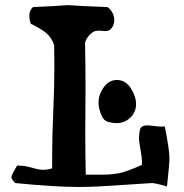

<svg xmlns="http://www.w3.org/2000/svg" viewBox="-20 -742 731 764"><path d="M410.2 -256.8Q392.6 -261.7 383.8 -283.2Q372.1 -310.5 372.1 -334Q372.1 -359.4 383.8 -379.9Q406.2 -423.8 445.3 -423.8Q484.4 -423.8 506.8 -379.9Q521.5 -353.5 521.5 -327.1Q521.5 -302.7 506.8 -283.2Q482.4 -252 443.4 -252Q429.7 -252 410.2 -256.8ZM111.3 -713.9Q161.1 -715.8 193.4 -717.8Q225.6 -719.7 235.4 -720.7Q245.1 -721.7 250 -721.7Q253.9 -721.7 265.6 -720.7Q277.3 -719.7 314.9 -717.8Q352.5 -715.8 408.2 -713.9Q434.6 -692.4 434.6 -662.1Q434.6 -644.5 424.8 -630.9Q416 -618.2 398.4 -618.2Q394.5 -618.2 386.2 -619.1Q377.9 -620.1 373 -620.1Q359.4 -620.1 349.6 -614.3Q325.2 -596.7 318.4 -572.3Q320.3 -491.2 320.3 -393.6Q320.3 -359.4 319.8 -307.1Q319.3 -254.9 319.3 -221.7Q319.3 -127 321.3 -46.9H384.8Q426.8 -46.9 457.5 -53.7Q488.3 -60.5 544.9 -85.9V-93.8Q544.9 -117.2 539.1 -147Q533.2 -176.8 533.2 -192.4Q533.2 -205.1 536.1 -222.7Q540 -243.2 565.4 -243.2Q573.2 -243.2 592.3 -240.7Q611.3 -238.3 621.1 -238.3Q630.9 -238.3 635.7 -239.3Q654.3 -145.5 654.3 -112.3Q654.3 -90.8 644.5 0Q609.4 -10.7 585.9 -13.7Q536.1 -10.7 472.2 -6.3Q408.2 -2 369.6 0Q331.1 2 293 2Q197.3 2 40 -13.7Q25.4 -29.3 25.4 -37.1Q25.4 -44.9 47.9 -83H55.7Q79.1 -83 106.9 -74.7Q134.8 -66.4 150.4 -66.4Q169.9 -66.4 187.5 -72.3V-122.1Q187.5 -196.3 191.9 -297.9Q196.3 -399.4 196.3 -468.8Q196.3 -528.3 195.3 -563.5Q184.6 -592.8 164.6 -609.9Q144.5 -627 102.5 -647.5Q96.7 -664.1 96.7 -679.7Q96.7 -700.2 111.3 -713.9Z"/></svg>

Font: LPEducational
Style: Medium
Weight: 500
Designer: Based on Essays1743, by John Stracke, which says:

Based on the typeface in a 1743 English translation of the essays of 
Version: Version 001.204